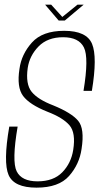

<svg xmlns="http://www.w3.org/2000/svg" viewBox="-20 -814 444 838"><path d="M236 -724.5 177 -793.5H203.5L252 -740L318 -793.5H345L263 -724.5ZM139.5 5Q41.5 5 17.5 -50.2Q-6.5 -105.5 20.5 -261.5H57Q31 -110 52.8 -66.2Q74.5 -22.5 144 -22.5Q213.5 -22.5 252 -62.2Q290.5 -102 299.5 -159.5Q311.5 -234.5 283 -267.5Q254.5 -300.5 186.5 -326.5Q109 -357.5 80.8 -395.2Q52.5 -433 65 -513.5Q73.5 -577 119.2 -628.2Q165 -679.5 260 -679.5Q358 -679.5 381.8 -622.5Q405.5 -565.5 381 -417.5H344.5Q368.5 -562.5 346.2 -607Q324 -651.5 255.5 -651.5Q187.5 -651.5 148.2 -611.2Q109 -571 101 -517.5Q91 -447 118.2 -413.2Q145.5 -379.5 212.5 -354Q292 -321.5 321 -287Q350 -252.5 336 -164Q326.5 -97 281.5 -46Q236.5 5 139.5 5Z"/></svg>

Font: Anybody ExtraLight
Style: Italic
Weight: 200
Italic angle: -10°
Designer: Tyler Finck
Foundry: Etcetera Type Company
Version: Version 1.010; ttfautohint (v1.8.3) -l 8 -r 50 -G 200 -x 14 